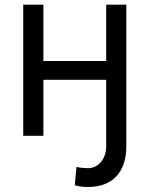

<svg xmlns="http://www.w3.org/2000/svg" viewBox="-20 -565 622 799"><path d="M160.5 -545.5H76.7V0H160.5V-233H421.9V44C421.9 100.9 384.9 134.9 346.6 134.9C338.1 134.9 308.2 133.5 298.3 129.3L291.2 206C311.1 211.6 326.7 213.1 346.6 213.1C446 213.1 505.7 153.4 505.7 44V-545.5H421.9V-311.1H160.5Z"/></svg>

Font: Karasuma Gothic
Style: Regular
Weight: 400
Designer: Rasmus Andersson, Ryoko Nishizuka
Foundry: Genbu
Version: Version 1.00